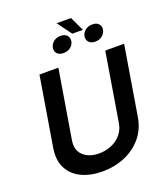

<svg xmlns="http://www.w3.org/2000/svg" viewBox="-177 -1126 1091 1258"><g transform="rotate(-20 368.5 -497.0)"><path d="M605.8 -727.3H737.2L657.7 -246.4Q644.2 -164.1 595.7 -106.5Q547.2 -49 475.5 -19Q403.8 11 320 11Q235.4 11 173.5 -19Q111.5 -49 82.6 -106.5Q53.6 -164.1 67.5 -246.4L147 -727.3H278.8L199.6 -249.6Q188.6 -182.2 229.4 -144.9Q270.2 -107.6 338.8 -107.6Q384.6 -107.6 424.7 -124.5Q464.8 -141.3 492.2 -173.1Q519.5 -204.9 527 -249.6ZM289.4 -861.5Q293.3 -885.3 313.4 -901.8Q333.5 -918.3 361.9 -918.3Q392.4 -918.3 407.1 -901.8Q421.9 -885.3 418 -861.5Q414.1 -837.4 393.8 -821.4Q373.6 -805.4 343.7 -805.4Q314.6 -805.4 299.9 -821.7Q285.2 -838.1 289.4 -861.5ZM509.9 -861.5Q513.8 -884.9 534.3 -901.3Q554.7 -917.6 583.8 -917.6Q613.6 -917.6 628.2 -901.1Q642.8 -884.6 638.8 -861.5Q634.9 -838.4 615.2 -821.6Q595.5 -804.7 565 -804.7Q535.9 -804.7 521 -821Q506 -837.4 509.9 -861.5ZM467.7 -1004.6 514.6 -905.2H440.7L367.5 -1004.6Z"/></g></svg>

Font: Inter UI Semi Bold
Style: Italic
Weight: 600
Italic angle: -9.39999°
Designer: Rasmus Andersson
Foundry: rsms
Version: 3.2;8d6f07862